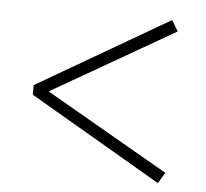

<svg xmlns="http://www.w3.org/2000/svg" viewBox="-43 -668 662 617"><g transform="rotate(5 287.5 -359.0)"><path d="M63 -344V-375L488 -622L509 -587L97 -350V-368L509 -131L488 -96Z"/></g></svg>

Font: Noto Serif JP ExtraLight Light
Style: Regular
Weight: 300
Version: Version 2.003-H1;hotconv 1.1.1;makeotfexe 2.6.0